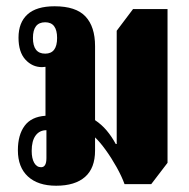

<svg xmlns="http://www.w3.org/2000/svg" viewBox="-20 -581 604 612"><path d="M159 11Q101 11 69 -18.5Q37 -48 37 -102Q37 -151 58.5 -180Q80 -209 125 -212V-368Q119 -367 114 -367Q83 -367 61 -391Q39 -415 39 -461Q39 -509 67.5 -535Q96 -561 154 -561Q222 -561 252.5 -528.5Q283 -496 283 -434V-198Q304 -184 320 -165Q336 -146 349 -122H352V-483L404 -552H514V-62L462 6H377Q368 -19 351.5 -48.5Q335 -78 316.5 -103.5Q298 -129 283 -143V-101Q283 -45 251 -17Q219 11 159 11ZM124 -410Q162 -410 162 -460Q162 -510 124 -510Q85 -510 85 -460Q85 -410 124 -410ZM111 -48Q128 -48 128 -77V-166Q106 -166 93.5 -149Q81 -132 81 -100Q81 -76 89 -62Q97 -48 111 -48Z"/></svg>

Font: Noto Serif Thai ExtraCondensed Black
Style: Regular
Weight: 900
Width: 2
Designer: Monotype Design Team
Foundry: Monotype Imaging Inc.
Version: Version 2.002; ttfautohint (v1.8.4.7-5d5b)